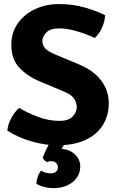

<svg xmlns="http://www.w3.org/2000/svg" viewBox="-20 -718 596 968"><path d="M17 -59.5Q20 -92 37.2 -123.5Q54.5 -155 76.5 -174Q119 -148.5 172.5 -128.5Q226 -108.5 279 -108.5Q325 -108.5 346 -130.2Q367 -152 367 -178.5Q367 -197.5 354.8 -218.8Q342.5 -240 300 -257.5L179.5 -308Q117.5 -334 77.2 -377Q37 -420 37 -491Q37 -552.5 69 -599Q101 -645.5 155.8 -671.5Q210.5 -697.5 278 -697.5Q348 -697.5 409.5 -679.5Q471 -661.5 510 -641Q508 -608.5 494 -577.8Q480 -547 458 -526.5Q419.5 -545 369 -560Q318.5 -575 278.5 -575Q234 -575 213.8 -554.5Q193.5 -534 193.5 -511Q193.5 -490 207.8 -474.2Q222 -458.5 255.5 -444.5L378 -393.5Q425.5 -374 459.2 -344.8Q493 -315.5 510.8 -278.2Q528.5 -241 528.5 -197.5Q528.5 -137.5 499.8 -89.5Q471 -41.5 413.2 -13.5Q355.5 14.5 268.5 14.5Q207.5 14.5 139.8 -4.8Q72 -24 17 -59.5ZM195.5 77Q201 61 213.2 35.5Q225.5 10 235 -5.5H314Q308.5 1 301.8 12.8Q295 24.5 291 32.5Q332 36 358.2 60.8Q384.5 85.5 384.5 121Q384.5 169.5 346.2 200Q308 230.5 248 230.5Q223.5 230.5 199.8 223.8Q176 217 163 207.5Q164 191 170.2 173Q176.5 155 187.5 142.5Q196 148 208.5 152Q221 156 234.5 156Q252.5 156 262.2 147.8Q272 139.5 272 126Q272 112.5 262.8 103.5Q253.5 94.5 238 94.5Q232 94.5 227 95.8Q222 97 217.5 99Q201.5 92 195.5 77Z"/></svg>

Font: Signika Negative Light
Style: Bold
Weight: 700
Version: Version 2.001